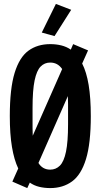

<svg xmlns="http://www.w3.org/2000/svg" viewBox="-20 -947 512 979"><path d="M119 12 43 -21 73 -88Q52 -132 41 -197.5Q30 -263 30 -355Q30 -495 54.5 -575Q79 -655 125 -688.5Q171 -722 236 -722Q266 -722 292.5 -715.5Q319 -709 341 -694L353 -722L429 -690L399 -623Q421 -580 432 -514Q443 -448 443 -355Q443 -216 418.5 -136Q394 -56 347.5 -22Q301 12 236 12Q206 12 179.5 5.5Q153 -1 132 -16ZM146 -294Q146 -274 147 -255L297 -595Q285 -612 270 -620Q255 -628 236 -628Q207 -628 187 -607.5Q167 -587 156.5 -537Q146 -487 146 -397ZM236 -82Q265 -82 285.5 -102.5Q306 -123 316.5 -173.5Q327 -224 327 -314V-417Q327 -439 326 -457L176 -116Q197 -82 236 -82ZM258 -763 193 -781 265 -927 343 -897Z"/></svg>

Font: Special Gothic Condensed One
Style: Regular
Weight: 400
Designer: Alistair McCready
Foundry: Monolith
Version: Version 1.010; ttfautohint (v1.8.4.7-5d5b)